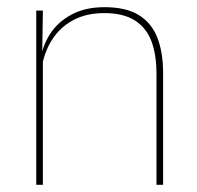

<svg xmlns="http://www.w3.org/2000/svg" viewBox="-20 -515 548 535"><path d="M416 0V-310Q416 -363 401.8 -400.5Q387.5 -438 355.5 -458.2Q323.5 -478.5 270 -478.5Q220.5 -478.5 183.8 -458.8Q147 -439 125 -404.2Q103 -369.5 96 -325L87 -344H92.5Q97 -385 118.8 -419.2Q140.5 -453.5 179 -474.2Q217.5 -495 271 -495Q331.5 -495 367.2 -472.8Q403 -450.5 418.8 -409.2Q434.5 -368 434.5 -311V0ZM81 0V-485.5H99.5L97.5 -358.5H99.5V0Z"/></svg>

Font: Anek Odia Thin
Style: Regular
Weight: 250
Version: Version 1.003